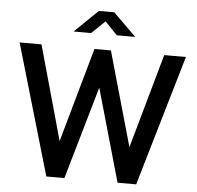

<svg xmlns="http://www.w3.org/2000/svg" viewBox="-61 -996 1087 1058"><g transform="rotate(5 483.0 -467.0)"><path d="M553 -809H655L528 -934H443L314 -809H411L485 -880ZM943 -723H823L676 -201L528 -723H437L290 -201L144 -723H23L234 0H334L482 -513L628 0H731Z"/></g></svg>

Font: United Sans SemiBold
Style: Regular
Weight: 600
Designer: Pablo Impallari, Rodrigo Fuenzalida (Modified by Dan O. Williams)
Version: Version 1.000;PS 001.000;hotconv 1.0.88;makeotf.lib2.5.64775